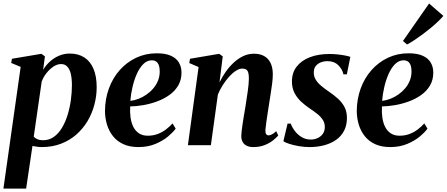

<svg xmlns="http://www.w3.org/2000/svg" viewBox="-26 -850 2616 1124"><path d="M-6 254 95 -458.5 39.5 -481.5 44 -506 216.5 -535 237 -520 226.5 -441Q242 -467.5 265.8 -489.2Q289.5 -511 319.5 -523.8Q349.5 -536.5 383 -536.5Q431.5 -536.5 466.8 -514.2Q502 -492 521 -448Q540 -404 540 -339.5Q540 -287 526.2 -235.8Q512.5 -184.5 485.8 -140Q459 -95.5 420 -61.5Q381 -27.5 330.2 -8.2Q279.5 11 218 11Q205 11 191 9Q177 7 164 4.5L127 254ZM171.5 -50Q180 -40.5 193.5 -34.8Q207 -29 226 -29Q261.5 -29 289 -48.5Q316.5 -68 336.5 -101.2Q356.5 -134.5 369.5 -176.5Q382.5 -218.5 388.8 -263.8Q395 -309 395 -351.5Q395 -390 388.5 -417.5Q382 -445 368 -460Q354 -475 331.5 -475Q308 -475 285.2 -459.2Q262.5 -443.5 244.5 -420Q226.5 -396.5 218 -372Z M1002.5 -97Q988 -76.5 958 -51.2Q928 -26 884 -7.5Q840 11 784.5 11Q733 11 695.8 -6.2Q658.5 -23.5 635 -53.5Q611.5 -83.5 600.2 -121Q589 -158.5 588.5 -199Q589 -270.5 611.5 -332Q634 -393.5 675 -439.8Q716 -486 771.2 -512Q826.5 -538 892 -538Q942.5 -538 974.2 -523.8Q1006 -509.5 1021 -484.5Q1036 -459.5 1036.5 -427.5Q1037 -383 1017.5 -349.8Q998 -316.5 965.2 -293.5Q932.5 -270.5 893 -256Q853.5 -241.5 812.5 -234.5Q771.5 -227.5 736 -227Q734 -191.5 738.5 -160.5Q743 -129.5 755.2 -106Q767.5 -82.5 788.2 -69Q809 -55.5 839.5 -55.5Q871 -55.5 897.8 -65.8Q924.5 -76 946 -92.5Q967.5 -109 984 -127.5ZM863 -497Q835 -497 813 -475Q791 -453 775.2 -417.8Q759.5 -382.5 749.8 -340.8Q740 -299 737 -259.5Q760.5 -262 785 -271.5Q809.5 -281 831.8 -296.5Q854 -312 871.5 -332.5Q889 -353 899.2 -378.5Q909.5 -404 909 -433.5Q908.5 -467 896.5 -482Q884.5 -497 863 -497Z M1259 -367.5Q1274 -399 1294.8 -428.8Q1315.5 -458.5 1341.5 -482.8Q1367.5 -507 1397.2 -521.2Q1427 -535.5 1460.5 -535.5Q1514 -535.5 1542.5 -504.2Q1571 -473 1571 -414.5Q1571 -392 1567.5 -363.2Q1564 -334.5 1559 -303.5Q1554 -272.5 1549.5 -243.5Q1545.5 -216.5 1540.8 -187Q1536 -157.5 1532.5 -131Q1529 -104.5 1527.5 -87Q1527.5 -70 1532.8 -63.8Q1538 -57.5 1545.5 -57.5Q1554 -57.5 1565.2 -63Q1576.5 -68.5 1591 -82L1603 -57Q1593.5 -45.5 1574 -29.5Q1554.5 -13.5 1525 -1.2Q1495.5 11 1456 11Q1434 11 1418.2 3.2Q1402.5 -4.5 1394.5 -19Q1386.5 -33.5 1386.5 -54.5Q1386.5 -65 1388.8 -83.8Q1391 -102.5 1394.5 -126Q1398 -149.5 1402 -174Q1406 -198.5 1410 -220.5Q1413.5 -244 1417.2 -268Q1421 -292 1424.2 -314.5Q1427.5 -337 1429.2 -356.5Q1431 -376 1431 -390Q1431 -411.5 1427.5 -424.2Q1424 -437 1415.5 -442.8Q1407 -448.5 1392.5 -448.5Q1375 -448.5 1354.8 -435.5Q1334.5 -422.5 1315 -400.8Q1295.5 -379 1278.2 -351.8Q1261 -324.5 1249.5 -296.5L1208.5 0H1074L1136.5 -457.5L1082 -481L1086.5 -506L1257 -535L1278 -520Z M2004.5 -415H1984.5Q1978.5 -444 1954.5 -468Q1930.5 -492 1891.5 -492Q1870 -492 1851.8 -484.8Q1833.5 -477.5 1822.2 -463.2Q1811 -449 1811 -426.5Q1810.5 -403.5 1821.8 -384.5Q1833 -365.5 1852.8 -348.8Q1872.5 -332 1897.5 -315Q1928.5 -294 1952.5 -272.2Q1976.5 -250.5 1990.8 -223.5Q2005 -196.5 2005 -159Q2005 -117.5 1988.8 -85.5Q1972.5 -53.5 1943 -32.2Q1913.5 -11 1873.5 0Q1833.5 11 1785.5 11Q1754.5 11 1723 5.5Q1691.5 0 1667 -8Q1642.5 -16 1633 -23.5L1657.5 -126.5H1676Q1684.5 -103.5 1701 -82Q1717.5 -60.5 1741 -46.8Q1764.5 -33 1793 -33Q1815 -33 1833.8 -41.8Q1852.5 -50.5 1864 -66.8Q1875.5 -83 1875.5 -106.5Q1875.5 -129.5 1864.2 -147.5Q1853 -165.5 1832.8 -182Q1812.5 -198.5 1784.5 -217Q1759.5 -234 1736.2 -255.5Q1713 -277 1698 -306Q1683 -335 1683 -373.5Q1683 -424 1710.5 -459.8Q1738 -495.5 1787.5 -514.8Q1837 -534 1903 -534Q1927 -534 1952 -531.2Q1977 -528.5 1996.8 -524.5Q2016.5 -520.5 2025 -517Z M2476.5 -97Q2462 -76.5 2432 -51.2Q2402 -26 2358 -7.5Q2314 11 2258.5 11Q2207 11 2169.8 -6.2Q2132.5 -23.5 2109 -53.5Q2085.5 -83.5 2074.2 -121Q2063 -158.5 2062.5 -199Q2063 -270.5 2085.5 -332Q2108 -393.5 2149 -439.8Q2190 -486 2245.2 -512Q2300.5 -538 2366 -538Q2416.5 -538 2448.2 -523.8Q2480 -509.5 2495 -484.5Q2510 -459.5 2510.5 -427.5Q2511 -383 2491.5 -349.8Q2472 -316.5 2439.2 -293.5Q2406.5 -270.5 2367 -256Q2327.5 -241.5 2286.5 -234.5Q2245.5 -227.5 2210 -227Q2208 -191.5 2212.5 -160.5Q2217 -129.5 2229.2 -106Q2241.5 -82.5 2262.2 -69Q2283 -55.5 2313.5 -55.5Q2345 -55.5 2371.8 -65.8Q2398.5 -76 2420 -92.5Q2441.5 -109 2458 -127.5ZM2337 -497Q2309 -497 2287 -475Q2265 -453 2249.2 -417.8Q2233.5 -382.5 2223.8 -340.8Q2214 -299 2211 -259.5Q2234.5 -262 2259 -271.5Q2283.5 -281 2305.8 -296.5Q2328 -312 2345.5 -332.5Q2363 -353 2373.2 -378.5Q2383.5 -404 2383 -433.5Q2382.5 -467 2370.5 -482Q2358.5 -497 2337 -497ZM2333 -610 2486 -829.5 2569.5 -757Q2558 -743 2539 -724.8Q2520 -706.5 2496.5 -687Q2473 -667.5 2448 -649Q2423 -630.5 2399.5 -615Q2376 -599.5 2357 -589.5Z"/></svg>

Font: Merriweather 96pt
Style: Bold Italic
Weight: 700
Italic angle: -7.8°
Version: Version 2.101